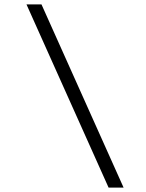

<svg xmlns="http://www.w3.org/2000/svg" viewBox="-20 -750 660 870"><path d="M540 100 168 -730H100L472 100Z"/></svg>

Font: Monaspace Xenon Var
Style: Regular
Weight: 400
Designer: Riley Cran and the Lettermatic Team
Version: Version 1.000 (Monaspace Xenon Var)